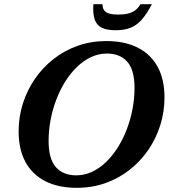

<svg xmlns="http://www.w3.org/2000/svg" viewBox="-20 -878 801 911"><path d="M210.6 -209.3Q210.6 -124.2 244.9 -85.1Q279.2 -46.1 341.7 -46.1Q380.7 -46.1 416.3 -62.6Q451.9 -79.1 482.8 -108.8Q513.7 -138.5 538.6 -178Q563.6 -217.5 581.4 -263.9Q599.2 -310.3 608.7 -360.5Q618.3 -410.6 618.3 -460.7Q618.3 -545.8 584 -584.9Q549.7 -623.9 487.2 -623.9Q448.3 -623.9 412.7 -607.4Q377 -590.9 346.1 -561.2Q315.2 -531.5 290.2 -492Q265.3 -452.5 247.5 -406.1Q229.7 -359.7 220.1 -309.6Q210.6 -259.6 210.6 -209.3ZM760.5 -415.8Q760.5 -347.5 740.5 -284.1Q720.6 -220.6 683.5 -166.5Q646.4 -112.5 594.8 -72Q543.2 -31.6 480 -9.2Q416.8 13.2 344.7 13.2Q256.5 13.2 194.7 -18.4Q132.9 -50 100.6 -109.7Q68.4 -169.5 68.4 -254.2Q68.4 -322.5 88.3 -385.9Q108.3 -449.4 145.4 -503.5Q182.5 -557.5 234.1 -598Q285.6 -638.4 348.8 -660.8Q412 -683.2 484.2 -683.2Q572.7 -683.2 634.3 -651.6Q696 -620 728.3 -560.3Q760.5 -500.7 760.5 -415.8ZM541.3 -808.8Q568.3 -808.8 588.2 -813.8Q608 -818.8 622.3 -829.8Q636.6 -840.8 646.3 -858H700.6Q675.7 -810.6 651.6 -783.7Q627.4 -756.8 598.1 -745.7Q568.9 -734.5 528.5 -734.5Q487.8 -734.5 463.5 -746.1Q439.2 -757.7 429.5 -784.7Q419.9 -811.7 423 -858H466.4Q466.1 -841.1 473.5 -830Q480.8 -819 497.5 -813.9Q514.1 -808.8 541.3 -808.8Z"/></svg>

Font: Newsreader Text
Style: Italic
Weight: 400
Italic angle: -17°
Designer: Hugues Gentile
Foundry: Production Type
Version: Version 1.001